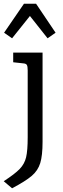

<svg xmlns="http://www.w3.org/2000/svg" viewBox="-30 -763 340 1033"><path d="M-10 212Q50 173 76 146Q102 119 110.5 83Q119 47 119 -25V-384Q119 -406 114.5 -413.5Q110 -421 96 -422L41 -428V-480H199V0Q199 74 186.5 114.5Q174 155 140.5 183.5Q107 212 35 250ZM226 -557 131 -677 35 -557 -8 -587 99 -743H164L269 -587Z"/></svg>

Font: Enriqueta
Style: Regular
Weight: 400
Designer: Viviana Monsalve, Gustavo Ibarra
Foundry: 72Puntos
Version: Version 2.000